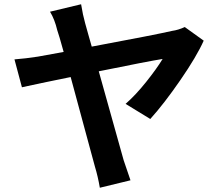

<svg xmlns="http://www.w3.org/2000/svg" viewBox="-20 -825 1040 902"><path d="M686 -266 570 -337Q617 -378 666.5 -440Q716 -502 744 -548Q675 -537 444 -490Q545 -127 561 -72Q589 12 593 22L449 57Q440 4 426 -42Q421 -59 379.5 -213.5Q338 -368 312 -463Q154 -431 83 -415L48 -546Q100 -550 158 -559Q214 -569 279 -581Q257 -661 249 -683Q237 -734 215 -770L361 -805Q369 -755 380 -716Q385 -699 395.5 -660.5Q406 -622 411 -606Q711 -662 789 -680Q818 -684 848 -698L937 -634Q904 -560 827.5 -449Q751 -338 686 -266Z"/></svg>

Font: Noto Sans Korean Bold
Style: Bold
Weight: 700
Designer: Ryoko NISHIZUKA  (kana & ideographs); Paul D. Hunt (Latin, Greek & Cyrillic); Wenlong ZHANG  (bopomofo); Sandoll Communi
Foundry: Adobe Systems Incorporated
Version: Version 1.000;PS 1;hotconv 1.0.78;makeotf.lib2.5.61930